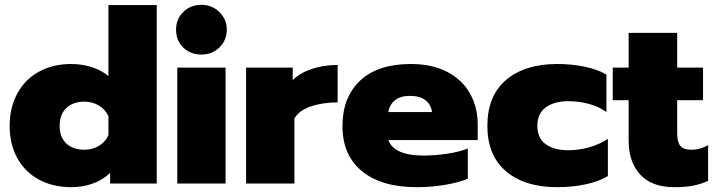

<svg xmlns="http://www.w3.org/2000/svg" viewBox="-20 -760 2952 795"><path d="M20 -239Q20 -314 51.5 -372.5Q83 -431 141 -463Q199 -495 275 -495Q321 -495 361.5 -481.5Q402 -468 429 -445V-739H629V0H436V-44Q406 -15 364.5 0Q323 15 275 15Q199 15 141 -16.5Q83 -48 51.5 -105.5Q20 -163 20 -239ZM429 -200V-279Q416 -307 389.5 -323Q363 -339 329 -339Q282 -339 254.5 -312.5Q227 -286 227 -239Q227 -192 254.5 -166Q282 -140 329 -140Q363 -140 389.5 -156Q416 -172 429 -200Z M709 -637Q709 -681 739 -710.5Q769 -740 814 -740Q858 -740 888.5 -710Q919 -680 919 -637Q919 -593 888.5 -563.5Q858 -534 814 -534Q769 -534 739 -563Q709 -592 709 -637ZM714 -480H914V0H714Z M999 -480H1192V-428Q1220 -457 1269.5 -474Q1319 -491 1378 -491V-336Q1315 -336 1266 -319Q1217 -302 1199 -269V0H999Z M1398 -238Q1398 -357 1471 -426Q1544 -495 1681 -495Q1769 -495 1831.5 -462.5Q1894 -430 1926 -373Q1958 -316 1958 -245V-180H1588Q1612 -116 1733 -116Q1781 -116 1831.5 -123.5Q1882 -131 1917 -145V-20Q1879 -4 1822 5.5Q1765 15 1705 15Q1560 15 1479 -51Q1398 -117 1398 -238ZM1769 -296Q1764 -328 1741 -345.5Q1718 -363 1678 -363Q1638 -363 1615.5 -345Q1593 -327 1588 -296Z M1998 -239Q1998 -363 2075.5 -429Q2153 -495 2287 -495Q2347 -495 2402 -483.5Q2457 -472 2491 -451V-296Q2461 -318 2419.5 -329.5Q2378 -341 2333 -341Q2275 -341 2240 -315.5Q2205 -290 2205 -239Q2205 -188 2239.5 -163Q2274 -138 2332 -138Q2377 -138 2419.5 -150Q2462 -162 2497 -185V-31Q2461 -9 2406 3Q2351 15 2286 15Q2153 15 2075.5 -50.5Q1998 -116 1998 -239Z M2583 -178V-345H2517V-480H2583V-624H2784V-480H2891V-345H2784V-207Q2784 -171 2797.5 -155.5Q2811 -140 2843 -140Q2879 -140 2912 -159V-11Q2883 2 2851.5 8.5Q2820 15 2772 15Q2679 15 2631 -37Q2583 -89 2583 -178Z"/></svg>

Font: Prompt ExtraBold
Style: Regular
Weight: 800
Designer: Katatrad Team
Foundry: CadsonDemak
Version: Version 1.000